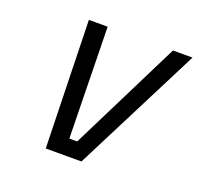

<svg xmlns="http://www.w3.org/2000/svg" viewBox="-95 -604 735 708"><g transform="rotate(20 273.0 -250.0)"><path d="M139.2 -500H212.9L221.2 -64H252L469.2 -500H545.9L292 0H151.9Z"/></g></svg>

Font: TitilliumWeb-Italic
Style: Italic
Weight: 400
Italic angle: -13°
Version: Version 1.001;PS 57.000;hotconv 1.0.70;makeotf.lib2.5.55311